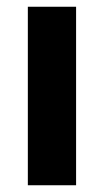

<svg xmlns="http://www.w3.org/2000/svg" viewBox="-20 -549 308 569"><path d="M205.5 0H62.5V-529H205.5Z"/></svg>

Font: 1883 Sans
Style: Bold
Weight: 700
Designer: 1883 Sans project is a fork of Public Sans.
Version: Version 1.009